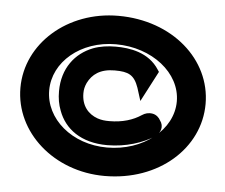

<svg xmlns="http://www.w3.org/2000/svg" viewBox="-41 -508 663 565"><g transform="rotate(5 290.5 -225.5)"><path d="M287 11C447 11 565 -95 565 -226C565 -357 447 -462 287 -462C137 -462 18 -357 18 -226C18 -95 137 11 287 11ZM287 -378C394 -378 480 -310 480 -226C480 -142 394 -73 287 -73C183 -73 103 -142 103 -226C103 -310 183 -378 287 -378ZM142 -169C161 -117 209 -80 287 -80C343 -80 392 -97 425 -118C441 -129 449 -149 435 -167C432 -173 424 -182 412 -184C400 -186 390 -183 381 -177C357 -161 326 -151 287 -151C274 -151 264 -152 252 -156C224 -166 204 -189 204 -226C204 -237 206 -246 211 -257C224 -283 247 -301 290 -301C331 -301 348 -293 361 -256L373 -218L420 -308L416 -314C385 -363 328 -371 287 -371C264 -371 241 -368 220 -360C169 -340 132 -294 132 -226C132 -205 135 -187 142 -169Z"/></g></svg>

Font: Charger Pro
Style: BlkExt
Weight: 900
Designer: Jasper
Foundry: Cannot Into Space Fonts
Version: Version 1.09